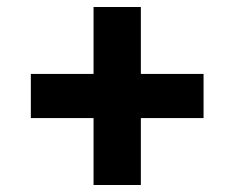

<svg xmlns="http://www.w3.org/2000/svg" viewBox="-20 -569 669 548"><path d="M247 -41V-549H382V-41ZM68 -232V-358H561V-232Z"/></svg>

Font: Inclusive Sans
Style: Bold
Weight: 700
Designer: Olivia King
Foundry: Olivia King
Version: Version 2.004